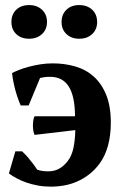

<svg xmlns="http://www.w3.org/2000/svg" viewBox="-20 -714 472 746"><path d="M176.8 11.2Q150.4 11.2 127 6.8Q103.5 2.4 83 -4.6Q62.5 -11.7 45.2 -21Q27.8 -30.3 14.6 -40L39.6 -126H65.9Q72.8 -119.6 81.5 -110.4Q90.3 -101.1 98.6 -89.8Q103 -84.5 106 -80.8Q108.9 -77.1 111.6 -73.5Q114.3 -69.8 117.2 -65.4Q120.1 -61 124.5 -54.7Q130.4 -52.2 141.8 -50.3Q153.3 -48.3 166.5 -48.3Q192.9 -48.3 211.2 -59.3Q229.5 -70.3 243.7 -88.9Q259.3 -109.4 265.6 -140.6Q272 -171.9 272.5 -208.5L114.3 -189.9Q111.3 -195.8 109.6 -205.6Q107.9 -215.3 107.9 -225.8Q107.9 -236.3 109.4 -246.3Q110.8 -256.3 114.3 -262.2H271.5Q271 -340.3 247.1 -377.9Q223.1 -415.5 175.3 -415.5Q162.6 -415.5 153.1 -414.3Q143.6 -413.1 135.7 -411.1L91.3 -304.2H60.5Q55.2 -315.9 49.6 -331.8Q43.9 -347.7 39.3 -365Q34.7 -382.3 31.5 -399.2Q28.3 -416 26.9 -430.2Q37.1 -435.5 53.5 -442.1Q69.8 -448.7 90.8 -454.3Q111.8 -460 135.7 -463.9Q159.7 -467.8 185.5 -467.8Q230 -467.8 271.5 -456.1Q313 -444.3 343.8 -417Q374.5 -389.6 392.6 -345.5Q410.6 -301.3 410.6 -237.3Q410.6 -188 399.4 -147.5Q388.2 -106.9 366.7 -78.1Q348.1 -53.2 326.2 -36.4Q304.2 -19.5 279.8 -8.8Q255.4 2 229.2 6.6Q203.1 11.2 176.8 11.2ZM24.4 -628.4Q24.4 -658.2 43.2 -676.3Q62 -694.3 93.3 -694.3Q123.5 -694.3 143.1 -676.3Q162.6 -658.2 162.6 -628.4Q162.6 -599.6 143.1 -581.5Q123.5 -563.5 93.3 -563.5Q62 -563.5 43.2 -581.5Q24.4 -599.6 24.4 -628.4ZM219.2 -628.4Q219.2 -658.2 238.3 -676.3Q257.3 -694.3 287.6 -694.3Q318.8 -694.3 338.1 -676.3Q357.4 -658.2 357.4 -628.4Q357.4 -599.6 338.1 -581.5Q318.8 -563.5 287.6 -563.5Q257.3 -563.5 238.3 -581.5Q219.2 -599.6 219.2 -628.4Z"/></svg>

Font: PT Astra Serif
Style: Bold
Weight: 700
Designer: A.Korolkova, I. Chaeva
Foundry: ParaType Ltd
Version: Version 1.002